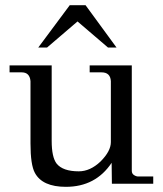

<svg xmlns="http://www.w3.org/2000/svg" viewBox="-20 -710 629 743"><path d="M311 -690 431 -526H398L280 -627L162 -526H128L250 -690ZM573 -27V1H413L412 -80Q350 13 235 13Q144 13 115 -41Q98 -72 98 -155V-396Q95 -430 64 -430H17V-457H180V-165Q180 -102 199 -77Q223 -47 285 -47Q329 -47 369 -85Q409 -125 409 -160V-396Q407 -430 373 -430H327V-457H490V-49Q490 -38 498.5 -32.5Q507 -27 515 -27Z"/></svg>

Font: GFS Didot
Style: Regular
Weight: 400
Designer: Takis Katsoulidis and George D. Matthiopoulos
Foundry: Takis Katsoulidis and George D. Matthiopoulos
Version: Version 1.0